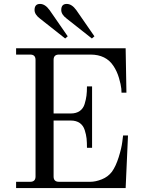

<svg xmlns="http://www.w3.org/2000/svg" viewBox="-20 -958 730 978"><path d="M320 -938Q346 -938 369 -906L461 -773L448 -762L320 -863Q292 -884 292 -907Q292 -938 320 -938ZM184 -938Q210 -938 233 -906L325 -773L312 -762L184 -863Q156 -884 156 -907Q156 -938 184 -938ZM62 0V-32H134Q161 -32 161 -59V-653Q161 -680 134 -680H62V-712H620L624 -486H599L598 -506Q596 -527 586 -561Q576 -595 558 -622Q520 -680 441 -680H280Q253 -680 253 -653V-380H341Q368 -380 386 -392.5Q404 -405 411 -428Q418 -451 420.5 -471Q423 -491 423 -518H449V-205H423Q423 -233 421 -252.5Q419 -272 411.5 -295.5Q404 -319 386 -331.5Q368 -344 341 -344H253V-59Q253 -32 280 -32H440Q467 -32 498.5 -44.5Q530 -57 550 -83Q570 -111 584.5 -157Q599 -203 603 -236L607 -268H632L620 0Z"/></svg>

Font: Old Standard TT
Style: Regular
Weight: 400
Designer: Alexey Kryukov <alexios@thessalonica.org.ru>
Version: Version 1.0